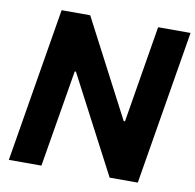

<svg xmlns="http://www.w3.org/2000/svg" viewBox="-81 -810 908 892"><g transform="rotate(10 373.5 -363.5)"><path d="M138.5 -727.3H273.4L512.1 -269.9H518.1L593.8 -727.3H746.8L626.1 0H493.3L253.6 -457.7H247.9L171.5 0H17.8Z"/></g></svg>

Font: Inter P
Style: Bold Italic
Weight: 700
Italic angle: 9.39999°
Designer: Rasmus Andersson
Foundry: rsms
Version: Version 3.018;git-588b23468